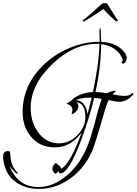

<svg xmlns="http://www.w3.org/2000/svg" viewBox="-109 -958 881 1239"><path d="M140 261Q65 261 7 226Q-54 190 -77 120Q-89 81 -89 53Q-89 17 -57 17Q-46 17 -45 23Q-44 28 -43 37Q-42 46 -41 57Q-35 117 2 154Q6 158 6 161Q4 163 3 163Q-5 163 -23 142Q-44 121 -48 113Q6 249 139 249Q226 249 306 187Q400 117 452 -8Q480 -72 523 -243Q527 -257 533 -276Q539 -295 547 -320Q534 -322 522 -324Q510 -326 499 -327Q470 -205 416 -57Q335 161 280 161Q272 161 269 146Q261 156 250 164Q229 152 229 129Q229 120 237.5 107Q246 94 254 94Q255 97 259 100.5Q263 104 270 109Q285 119 285 129Q285 131 283 133Q286 132 295 125Q353 80 418 -104Q349 -7 244 -7Q148 -7 91 -76Q37 -139 37 -237Q37 -374 124 -486Q206 -591 336 -647Q435 -688 524 -688H534V-716Q534 -720 533.5 -726Q533 -732 533 -740V-763Q533 -776 538 -779Q542 -776 544 -688Q646 -682 692 -623Q709 -601 709 -583Q709 -574 702.5 -561Q696 -548 686 -548Q676 -548 676 -554Q676 -555 679 -560Q682 -565 682 -571Q682 -579 677 -588.5Q672 -598 663 -611Q619 -664 544 -673Q543 -621 538.5 -565Q534 -509 523 -447Q520 -428 516 -407.5Q512 -387 507 -364Q523 -364 541.5 -362Q560 -360 582 -356Q611 -372 634 -372Q639 -372 639 -370Q638 -368 633 -364.5Q628 -361 617 -349Q644 -344 662.5 -341.5Q681 -339 691 -339Q727 -339 743 -355Q746 -358 749 -358Q752 -358 752 -354Q752 -348 743 -340Q706 -301 659 -301Q645 -301 592 -312Q577 -281 560 -221Q533 -126 514 -65.5Q495 -5 484 20Q430 142 320 210Q238 261 140 261ZM272 -33Q338 -33 390 -85Q442 -139 442 -203Q442 -292 384 -298Q397 -288 397 -272Q397 -256 383.5 -240Q370 -224 352 -221Q358 -235 358 -247Q358 -276 328 -286L327 -285L326 -287Q322 -287 319 -288Q333 -299 343 -303Q357 -314 364 -321Q412 -360 491 -364Q509 -450 520 -527.5Q531 -605 533 -675H514Q365 -675 226 -542Q89 -410 89 -261Q89 -171 136 -106Q188 -33 272 -33ZM455 -221Q461 -242 466.5 -262Q472 -282 476 -301L482 -328H472Q420 -328 379 -312Q413 -312 434 -283Q452 -258 455 -221ZM431 -820Q427 -820 425 -823Q423 -826 428 -830Q435 -833 453.5 -849Q472 -865 494 -884.5Q516 -904 532.5 -919Q549 -934 552 -935Q557 -938 569 -938Q578 -938 581 -935Q583 -934 592.5 -919Q602 -904 614.5 -884Q627 -864 637 -848Q647 -832 649 -830Q652 -829 652 -826Q651 -822 646.5 -820.5Q642 -819 638 -822Q637 -822 625 -833Q613 -844 598 -858.5Q583 -873 571.5 -885Q560 -897 558 -900Q554 -896 535.5 -884Q517 -872 495 -857.5Q473 -843 455.5 -832.5Q438 -822 436 -822Q432 -820 431 -820Z"/></svg>

Font: Lavishly Yours
Style: Regular
Weight: 400
Designer: Robert E. Leuschke
Foundry: Robert E. Leuschke
Version: Version 1.010; ttfautohint (v1.8.3)